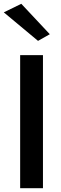

<svg xmlns="http://www.w3.org/2000/svg" viewBox="-28 -990 323 1010"><path d="M78 -700H198V0H78ZM-8 -925 84 -970 234 -810 172 -775Z"/></svg>

Font: Renner* Medium
Style: Medium
Weight: 500
Version: Version 003.000 ; ttfautohint (v0.97) -l 8 -r 50 -G 200 -x 1